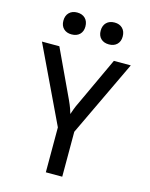

<svg xmlns="http://www.w3.org/2000/svg" viewBox="-137 -1033 874 1119"><g transform="rotate(15 300.0 -473.5)"><path d="M413 -815Q382 -815 364 -832.5Q346 -850 346 -880Q346 -911 364 -929Q382 -947 413 -947Q443 -947 461 -929Q479 -911 479 -880Q479 -850 461 -832.5Q443 -815 413 -815ZM187 -815Q157 -815 139 -832.5Q121 -850 121 -880Q121 -911 139 -929Q157 -947 187 -947Q218 -947 236 -929Q254 -911 254 -880Q254 -850 236 -832.5Q218 -815 187 -815ZM251 0V-271L32 -730H137L272 -442Q284 -416 291.5 -395Q299 -374 301 -365Q304 -374 311.5 -395Q319 -416 332 -442L466 -730H568L350 -271V0Z"/></g></svg>

Font: JetBrainsMono NFM Medium
Style: Regular
Weight: 500
Monospace: yes
Designer: Philipp Nurullin, Konstantin Bulenkov
Foundry: JetBrains
Version: Version 2.304; ttfautohint (v1.8.4.7-5d5b);Nerd Fonts 3.3.0